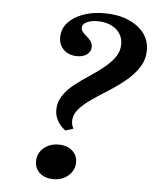

<svg xmlns="http://www.w3.org/2000/svg" viewBox="-49 -673 587 726"><g transform="rotate(5 245.0 -310.0)"><path d="M209.9 -175.8Q190.5 -189.8 179.6 -209.3Q168.7 -228.8 168.7 -250.6Q168.7 -280.3 184.8 -304.6Q201 -328.9 226.5 -349.2Q251.9 -369.5 280.6 -388.2Q309.3 -406.9 334.4 -427Q359.4 -447.1 375.6 -469.4Q391.7 -491.7 391.7 -519Q391.7 -554.2 365 -576.3Q338.2 -598.3 294.8 -598.3Q269.8 -598.3 253.6 -590Q237.5 -581.7 237.5 -569Q237.5 -559.4 244.2 -551.8Q250.8 -544.1 259.5 -537Q268.1 -529.9 274.8 -520.8Q281.5 -511.6 281.5 -499.5Q281.5 -481.9 266.9 -470.8Q252.4 -459.8 229.5 -459.8Q198.1 -459.8 178.7 -478.1Q159.4 -496.5 159.4 -526.1Q159.4 -556.8 179.9 -580.2Q200.4 -603.6 236.4 -617.1Q272.4 -630.6 318 -630.6Q368.8 -630.6 407.3 -614.9Q445.8 -599.1 468 -571.3Q490.2 -543.4 490.2 -505.8Q490.2 -469 471.3 -439.9Q452.4 -410.9 423.3 -386.9Q394.1 -362.9 361.1 -341.9Q328.1 -321 298.7 -301Q269.4 -281.1 250.7 -259.7Q232.1 -238.4 232.1 -213.7Q232.1 -205.8 233.9 -198.6Q235.7 -191.5 239.8 -185.6ZM180.7 11.3Q148.9 11.3 129.1 -5.8Q109.3 -22.8 109.3 -50.5Q109.3 -80.5 132.1 -100.6Q154.9 -120.7 189.6 -120.7Q221.4 -120.7 241 -103.4Q260.6 -86.1 260.6 -59.3Q260.6 -29.7 237.6 -9.2Q214.5 11.3 180.7 11.3Z"/></g></svg>

Font: Playfair 5pt SemiExpanded Light 12pt
Style: Italic
Weight: 300
Italic angle: -15.6°
Version: Version 2.000;gftools[0.9.28]